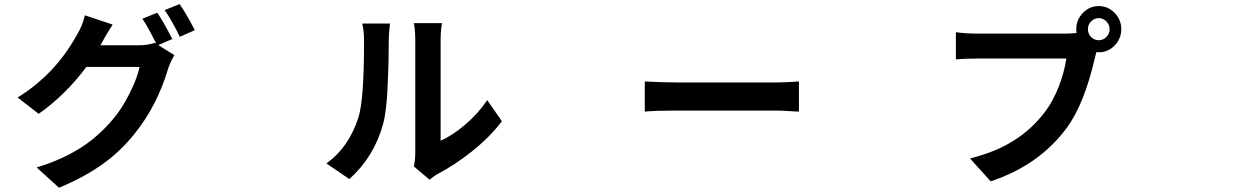

<svg xmlns="http://www.w3.org/2000/svg" viewBox="-20 -843 6040 933"><path d="M266.6 69.3 158.2 -29.3Q289.1 -69.3 382.8 -131.8Q460.9 -183.6 527.3 -261.7Q572.3 -313.5 610.4 -390.6Q646.5 -461.9 658.2 -517.6H528.3H399.4Q298.8 -381.8 168 -290L65.4 -369.1Q247.1 -481.4 351.6 -669.9Q379.9 -714.8 392.6 -768.6L527.3 -723.6Q493.2 -670.9 470.7 -627.9L467.8 -623H652.3Q697.3 -623 732.4 -634.8L739.3 -630.9Q697.3 -714.8 671.9 -752L744.1 -781.2Q771.5 -742.2 817.4 -653.3L749 -624L827.1 -575.2Q804.7 -535.2 796.9 -508.8Q743.2 -329.1 635.7 -195.3Q568.4 -110.4 483.4 -48.8Q391.6 17.6 266.6 69.3ZM853.5 -664.1Q842.8 -688.5 819.3 -730.5Q798.8 -767.6 780.3 -793.9L852.5 -823.2Q883.8 -779.3 926.8 -696.3Z M2067.4 30.3 1991.2 -34.2Q1998 -65.4 1998 -103.5V-377V-650.4Q1998 -677.7 1995.1 -705.1Q1992.2 -727.5 1991.2 -730.5H2127.9Q2127 -727.5 2124 -705.1Q2121.1 -676.8 2121.1 -649.4V-159.2Q2178.7 -184.6 2239.3 -236.3Q2303.7 -291 2347.7 -356.4L2418.9 -253.9Q2364.3 -180.7 2273.4 -107.4Q2188.5 -40 2107.4 2Q2092.8 9.8 2076.2 23.4Q2070.3 28.3 2067.4 30.3ZM1677.7 27.3 1566.4 -48.8Q1675.8 -127.9 1721.7 -272.5Q1749 -356.4 1749 -643.6Q1749 -695.3 1740.2 -728.5H1875Q1874 -724.6 1872.1 -700.2Q1869.1 -668.9 1869.1 -644.5Q1869.1 -531.2 1864.3 -437.5Q1859.4 -306.6 1841.8 -241.2Q1798.8 -82 1677.7 27.3Z M3113.3 -300.8V-447.3Q3196.3 -442.4 3261.7 -442.4H3754.9Q3783.2 -442.4 3834 -445.3Q3854.5 -447.3 3862.3 -447.3V-300.8Q3855.5 -300.8 3836.9 -301.8Q3781.2 -305.7 3754.9 -305.7H3507.8H3261.7Q3169.9 -305.7 3113.3 -300.8Z M4793.9 38.1 4693.4 -73.2Q4822.3 -104.5 4914.1 -165Q4993.2 -215.8 5053.7 -293.9Q5096.7 -348.6 5126 -424.8Q5151.4 -491.2 5162.1 -558.6H4948.2H4734.4Q4671.9 -558.6 4625 -554.7V-686.5Q4670.9 -679.7 4734.4 -679.7H5159.2Q5181.6 -679.7 5210.9 -682.6Q5210 -688.5 5210 -701.2Q5210 -747.1 5242.2 -780.3Q5274.4 -813.5 5319.3 -813.5Q5364.3 -813.5 5396.5 -780.3Q5428.7 -747.1 5428.7 -701.2Q5428.7 -655.3 5396.5 -622.1Q5364.3 -588.9 5319.3 -588.9Q5311.5 -588.9 5307.6 -589.8L5300.8 -562.5Q5248 -335 5163.1 -220.7Q5028.3 -39.1 4793.9 38.1ZM5319.3 -647.5Q5340.8 -647.5 5356.4 -663.6Q5372.1 -679.7 5372.1 -701.2Q5372.1 -722.7 5356.4 -738.8Q5340.8 -754.9 5319.3 -754.9Q5297.9 -754.9 5282.2 -739.3Q5266.6 -723.6 5266.6 -701.2Q5266.6 -678.7 5282.2 -663.1Q5297.9 -647.5 5319.3 -647.5Z"/></svg>

Font: Bpmf GenSeki Gothic B
Style: B
Weight: 700
Foundry: But Ko
Version: Version 1.320